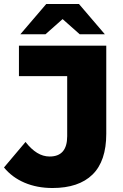

<svg xmlns="http://www.w3.org/2000/svg" viewBox="-40 -929 617 963"><path d="M223 14Q146 14 83.5 -12.5Q21 -39 -20 -89L88 -217Q116 -181 146 -162.5Q176 -144 209 -144Q297 -144 297 -246V-547H55V-700H493V-258Q493 -121 424 -53.5Q355 14 223 14ZM62 -757 192 -909H356L486 -757H360L219 -882H329L188 -757Z"/></svg>

Font: MOST Montserrat ExtraBold
Style: Regular
Weight: 800
Designer: Julieta Ulanovsky
Foundry: Julieta Ulanovsky
Version: Version 8.000;March 11, 2024;FontCreator 15.0.0.2926 64-bit